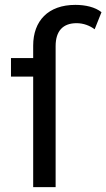

<svg xmlns="http://www.w3.org/2000/svg" viewBox="-20 -767 436 787"><path d="M25 -529V-453H116V0H208V-578C208 -640 238 -672 294 -672C322 -672 348 -662 368 -647L396 -717C370 -738 330 -747 289 -747C177 -747 116 -681 116 -580V-529Z"/></svg>

Font: Montserrat-Alt1 Med
Style: Regular
Weight: 500
Designer: Differentunic
Foundry: Differentunic
Version: Version 7.222